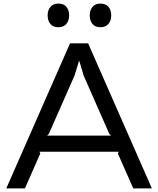

<svg xmlns="http://www.w3.org/2000/svg" viewBox="-20 -1052 883 1072"><path d="M601 -966Q601 -937 585.5 -918.5Q570 -900 541 -900Q511 -900 496 -918.5Q481 -937 481 -966Q481 -995 496.5 -1013.5Q512 -1032 541 -1032Q571 -1032 586 -1013.5Q601 -995 601 -966ZM366 -966Q366 -937 350.5 -918.5Q335 -900 306 -900Q276 -900 261 -918.5Q246 -937 246 -966Q246 -995 261.5 -1013.5Q277 -1032 306 -1032Q336 -1032 351 -1013.5Q366 -995 366 -966ZM828 0H724L638 -195L643 -205H200L205 -195L119 0H15L371 -810H472ZM600 -295 590 -305 447 -630 423 -711H421L396 -630L253 -305L243 -295Z"/></svg>

Font: TypoPRO Sinkin Sans
Style: 400 Regular
Weight: 400
Designer: Keith Bates
Foundry: K-Type
Version: Sinkin Sans (version 1.0)  by Keith Bates   •   © 2014   www